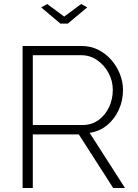

<svg xmlns="http://www.w3.org/2000/svg" viewBox="-20 -940 689 960"><path d="M93 0V-710H388Q434 -710 471.5 -691Q509 -672 536.5 -640.5Q564 -609 579.5 -570Q595 -531 595 -490Q595 -437 574 -391Q553 -345 515.5 -314Q478 -283 428 -276L605 0H546L374 -268H144V0ZM144 -315H393Q439 -315 473 -340Q507 -365 525.5 -405Q544 -445 544 -490Q544 -536 522.5 -575.5Q501 -615 465.5 -639.5Q430 -664 386 -664H144ZM216 -920 301 -857 386 -920 416 -903 319 -822H282L186 -903Z"/></svg>

Font: Raleway Thin Light
Style: Regular
Weight: 300
Version: Version 4.026